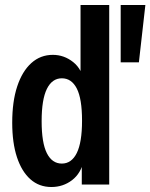

<svg xmlns="http://www.w3.org/2000/svg" viewBox="-20 -740 603 770"><path d="M308 0V-100L316 -97Q305 -45 269 -17.5Q233 10 186 10Q137 10 102 -21Q67 -52 48 -109.5Q29 -167 29 -248Q29 -333 49 -393.5Q69 -454 105.5 -487Q142 -520 192 -520Q237 -520 273.5 -491Q310 -462 318 -407L303 -405V-720H418V0ZM228 -84Q267 -84 288 -126.5Q309 -169 309 -256Q309 -344 288 -385Q267 -426 228 -426Q189 -426 168 -383.5Q147 -341 147 -254Q147 -167 168 -125.5Q189 -84 228 -84ZM537 -490H464V-720H563Z"/></svg>

Font: Instrument Sans Condensed SemiBold
Style: Regular
Weight: 600
Width: 3
Designer: Rodrigo Fuenzalida
Foundry: fragTYPE
Version: Version 1.000;gftools[0.9.28]